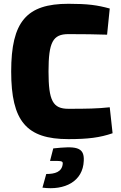

<svg xmlns="http://www.w3.org/2000/svg" viewBox="-20 -722 636 1013"><path d="M341 -702C120 -702 39 -608 39 -345C39 -82 120 12 341 12C445 12 507 4 574 -19L559 -156C495 -149 438 -148 341 -148C259 -148 236 -190 236 -345C236 -500 259 -542 341 -542C433 -542 477 -541 545 -539L559 -677C493 -695 444 -702 341 -702ZM261 61 244 127C303 127 312 126 311 142C307 186 269 196 224 196L204 268C322 284 418 235 422 126C426 50 375 49 261 61Z"/></svg>

Font: Exo 2 Extra Bold
Style: Regular
Weight: 800
Designer: Natanael Gama
Version: Version 1.001;PS 001.001;hotconv 1.0.88;makeotf.lib2.5.64775